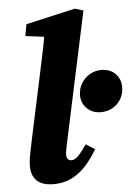

<svg xmlns="http://www.w3.org/2000/svg" viewBox="-53 -763 576 818"><g transform="rotate(-5 235.0 -353.5)"><path d="M144 15Q95 15 72 -7.5Q49 -30 49 -68Q49 -93 54.5 -120Q60 -147 67 -182L120 -430Q131 -483 142 -533.5Q153 -584 162 -638L216 -607L78 -624L87 -674L298 -722L334 -711L216 -159Q212 -141 209.5 -127.5Q207 -114 207 -105Q207 -93 212.5 -86.5Q218 -80 228 -80Q242 -80 256.5 -94.5Q271 -109 294 -142L332 -118Q310 -80 282.5 -49.5Q255 -19 220.5 -2Q186 15 144 15ZM371 -273Q334 -273 311 -296Q288 -319 288 -352Q288 -380 301.5 -402.5Q315 -425 337.5 -438.5Q360 -452 387 -452Q425 -452 447.5 -429Q470 -406 470 -372Q470 -344 457 -321.5Q444 -299 421.5 -286Q399 -273 371 -273Z"/></g></svg>

Font: Source Serif 4
Style: Bold Italic
Weight: 700
Italic angle: -12°
Designer: Frank Grießhammer
Foundry: Adobe Systems Incorporated
Version: Version 4.004;hotconv 1.0.116;makeotfexe 2.5.65601